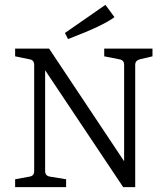

<svg xmlns="http://www.w3.org/2000/svg" viewBox="-20 -767 684 787"><path d="M449.2 -696.8Q403.3 -661.6 258.8 -606.9L246.1 -631.8L412.1 -747.1ZM534.2 -501V0H484.9L165 -479V-65.9Q165 -45.9 185.1 -43L251 -32.2V0H42V-32.2L101.1 -43Q120.1 -45.9 120.1 -65.9V-501Q120.1 -521 101.1 -523.9L42 -536.1V-567.9H181.2L488.8 -106V-501Q488.8 -521 469.2 -523.9L407.2 -536.1V-567.9H605V-536.1L553.2 -523.9Q534.2 -519 534.2 -501Z"/></svg>

Font: Yrsa-Light
Style: Regular
Weight: 300
Designer: Anna Giedrys (Yrsa+Rasa design), David Brezina (Yrsa art-direction, Rasa art-direction, design)
Foundry: Rosetta Type Foundry
Version: Version 1.001;PS 1.1;hotconv 1.0.88;makeotf.lib2.5.647800